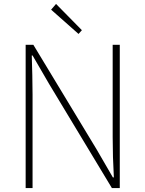

<svg xmlns="http://www.w3.org/2000/svg" viewBox="-20 -953 736 973"><path d="M110 0H145V-473C145 -542 143 -604 141 -672H145L228 -529L547 0H587V-726H551V-259C551 -191 553 -124 557 -54H552L469 -197L149 -726H110ZM378 -781 395 -800 264 -933 239 -904Z"/></svg>

Font: Genne Gothic ExtraLight
Style: Regular
Weight: 250
Designer: Ryoko NISHIZUKA (kana & ideographs); Paul D. Hunt (Latin, Greek & Cyrillic); Wenlong ZHANG (bopomofo); Sandoll Communica
Foundry: Adobe Systems Incorporated
Version: Version 1.004;PS 1.004;hotconv 16.6.51;makeotf.lib2.5.65220